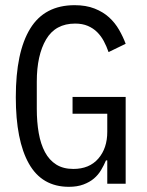

<svg xmlns="http://www.w3.org/2000/svg" viewBox="-20 -709 568 741"><path d="M394 -90H389Q381 -71 370 -52.5Q359 -34 342.5 -20Q326 -6 302 3Q278 12 246 12Q142 12 91.5 -77.5Q41 -167 41 -334Q41 -508 96.5 -598.5Q152 -689 268 -689Q312 -689 345 -676Q378 -663 401 -642Q424 -621 439.5 -594Q455 -567 465 -540L399 -508Q391 -531 380.5 -550.5Q370 -570 355 -585Q340 -600 319 -609Q298 -618 270 -618Q194 -618 158 -557Q122 -496 122 -394V-289Q122 -238 129.5 -195.5Q137 -153 153.5 -122Q170 -91 197 -74Q224 -57 263 -57Q325 -57 359.5 -97Q394 -137 394 -200V-270H260V-335H465V0H394Z"/></svg>

Font: PlemolJP
Style: Regular
Weight: 400
Monospace: yes
Version: v2.0.4; ttfautohint (v1.8.4.7-5d5b-dirty) -l 6 -r 45 -G 200 